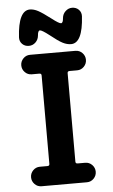

<svg xmlns="http://www.w3.org/2000/svg" viewBox="-63 -1022 627 1063"><g transform="rotate(-5 250.0 -490.0)"><path d="M122.1 -780.3Q99.6 -780.3 85 -794.9Q70.3 -809.6 71.3 -832Q80.1 -980.5 144.5 -980.5Q166 -980.5 189.9 -967.8Q213.9 -955.1 259.8 -919.9Q298.8 -889.6 310.1 -889.6Q321.3 -889.6 323.2 -917Q325.2 -939.5 341.3 -954.6Q357.4 -969.7 377.9 -969.7Q400.4 -969.7 415 -955.1Q429.7 -940.4 428.7 -918Q419.9 -769.5 355.5 -769.5Q333 -769.5 309.1 -781.7Q285.2 -793.9 240.2 -830.1Q201.2 -860.4 189.9 -860.4Q178.7 -860.4 176.8 -833Q174.8 -810.5 159.2 -795.4Q143.6 -780.3 122.1 -780.3ZM334 -622.1Q322.3 -622.1 322.3 -611.3V-119.1Q322.3 -108.4 334 -108.4H376Q398.4 -108.4 414.1 -92.3Q429.7 -76.2 429.7 -54.2Q429.7 -32.2 414.1 -16.1Q398.4 0 376 0H124Q101.6 0 85.9 -16.1Q70.3 -32.2 70.3 -54.2Q70.3 -76.2 85.9 -92.3Q101.6 -108.4 124 -108.4H166Q177.7 -108.4 177.7 -119.1V-611.3Q177.7 -622.1 166 -622.1H124Q101.6 -622.1 85.9 -638.2Q70.3 -654.3 70.3 -676.3Q70.3 -698.2 85.9 -714.4Q101.6 -730.5 124 -730.5H376Q398.4 -730.5 414.1 -714.4Q429.7 -698.2 429.7 -676.3Q429.7 -654.3 414.1 -638.2Q398.4 -622.1 376 -622.1Z"/></g></svg>

Font: Rounded-X Mgen+ 1mn bold
Style: Bold
Weight: 700
Designer: [Source Han Sans]
Ryoko NISHIZUKA  (kana & ideographs); Paul D. Hunt (Latin, Greek & Cyrillic); Wenlong ZHANG  (bopomofo
Version: Version 1.059.20150602